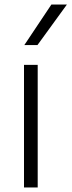

<svg xmlns="http://www.w3.org/2000/svg" viewBox="-20 -828 316 848"><path d="M86 0V-541.5H146.5V0ZM87.5 -629 207 -808H275.5L145.5 -629Z"/></svg>

Font: Encode Sans SmExp Lt
Style: Regular
Weight: 300
Width: 6
Designer: Multiple Designers
Foundry: Impallari Type
Version: Version 3.002; ttfautohint (v1.8.3) -l 8 -r 50 -G 200 -x 14 